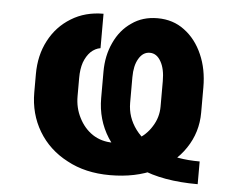

<svg xmlns="http://www.w3.org/2000/svg" viewBox="-45 -606 838 673"><g transform="rotate(5 374.0 -269.5)"><path d="M673.8 -65.4Q673.8 -45.9 673.8 14.6Q549.8 14.6 469.7 -21.5Q388.7 -57.6 349.6 -119.1Q310.5 -180.7 310.5 -256.8Q310.5 -287.1 310.5 -349.6Q310.5 -406.2 332 -452.1Q353.5 -499 392.6 -525.4Q430.7 -552.7 483.4 -552.7Q538.1 -552.7 578.1 -522.5Q619.1 -492.2 641.6 -440.4Q664.1 -389.6 664.1 -325.2Q664.1 -295.9 664.1 -236.3Q664.1 -167 626 -110.4Q588.9 -54.7 521.5 -22.5Q454.1 9.8 364.3 9.8Q277.3 9.8 212.9 -25.4Q147.5 -59.6 111.3 -120.1Q75.2 -180.7 75.2 -255.9Q75.2 -277.3 75.2 -320.3Q75.2 -386.7 102.5 -438.5Q129.9 -491.2 179.7 -521.5Q228.5 -551.8 293 -551.8Q293 -511.7 293 -430.7Q274.4 -427.7 258.8 -413.1Q244.1 -398.4 235.4 -375Q227.5 -351.6 227.5 -320.3Q227.5 -298.8 227.5 -255.9Q227.5 -214.8 245.1 -180.7Q262.7 -145.5 293 -125Q324.2 -104.5 364.3 -104.5Q410.2 -104.5 445.3 -123Q480.5 -142.6 500 -174.8Q520.5 -207 520.5 -245.1Q520.5 -275.4 520.5 -335Q520.5 -377.9 505.9 -403.3Q491.2 -429.7 466.8 -429.7Q442.4 -429.7 427.7 -404.3Q413.1 -379.9 413.1 -338.9Q413.1 -309.6 413.1 -249Q413.1 -198.2 444.3 -156.2Q475.6 -114.3 534.2 -89.8Q592.8 -65.4 673.8 -65.4Z"/></g></svg>

Font: DeepSea
Style: Bold
Weight: 700
Designer: Stem
Version: Version 3.019;git-0a5106e0b